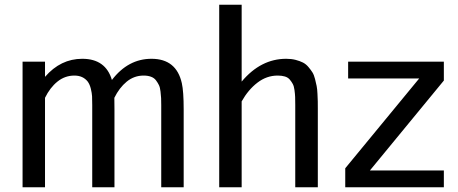

<svg xmlns="http://www.w3.org/2000/svg" viewBox="-20 -790 1933 810"><path d="M660.2 -346.2Q660.2 -365.2 659.7 -376Q659.2 -386.7 657.2 -403.8Q655.3 -420.9 650.6 -430.7Q646 -440.4 638.2 -450.9Q630.4 -461.4 616.9 -466.3Q603.5 -471.2 585.9 -471.2Q545.9 -471.2 514.6 -445.6Q483.4 -419.9 462.4 -377.4Q462.9 -361.3 462.9 -328.1V0H369.1V-346.2Q369.1 -371.1 368.4 -384Q367.7 -397 363.3 -415.3Q358.9 -433.6 350.1 -445.8Q330.1 -471.2 293.9 -471.2Q253.9 -471.2 222.4 -445.8Q190.9 -420.4 169.9 -377.4V0H75.2V-529.8H169.9V-465.8Q235.8 -542 327.1 -542Q425.8 -542 452.1 -452.6Q520.5 -542 619.1 -542Q724.1 -542 747.1 -439Q754.9 -404.3 754.9 -328.1V0H660.2Z M1225.6 -347.2Q1225.6 -368.2 1225.1 -380.9Q1224.6 -393.6 1222.4 -409.9Q1220.2 -426.3 1215.3 -435.5Q1210.4 -444.8 1202.6 -454.1Q1194.8 -463.4 1181.9 -467.3Q1168.9 -471.2 1151.4 -471.2Q1105 -471.2 1066.2 -441.4Q1027.3 -411.6 999.5 -362.3V0H904.8V-770H999.5V-445.8Q1080.1 -542 1187.5 -542Q1209 -542 1227.1 -537.4Q1245.1 -532.7 1258.1 -526.1Q1271 -519.5 1281.2 -507.3Q1291.5 -495.1 1298.1 -484.6Q1304.7 -474.1 1309.1 -456.5Q1313.5 -439 1315.9 -427Q1318.4 -415 1319.3 -394.3Q1320.3 -373.5 1320.6 -362.5Q1320.8 -351.6 1320.8 -331.1Q1320.8 -329.6 1320.8 -329.1V0H1225.6Z M1852.5 0H1436.5V-80.1L1748.5 -459H1448.7V-529.8H1852.5V-450.2L1540.5 -70.8H1852.5Z"/></svg>

Font: Aurulent Sans
Style: Regular
Weight: 400
Version: Version 2007.05.04